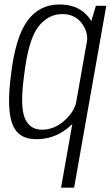

<svg xmlns="http://www.w3.org/2000/svg" viewBox="-20 -620 497 860"><path d="M253.5 220.5H312L456 -594H409.5L380.5 -497.5ZM142 3.5Q217.5 3.5 275.2 -40Q333 -83.5 342 -130.5L323 -169Q314.5 -121 268.8 -80Q223 -39 168 -39Q113 -39 91 -91.2Q69 -143.5 88 -283.5Q107 -442 151 -499.5Q195 -557 259.5 -557Q314.5 -557 345.8 -516.2Q377 -475.5 369 -428L400 -465.5Q408.5 -512.5 365 -556.2Q321.5 -600 246.5 -600Q155.5 -600 102 -525.8Q48.5 -451.5 29 -283.5Q9.5 -135 34.8 -65.8Q60 3.5 142 3.5Z"/></svg>

Font: Anybody SemiCondensed Light
Style: Italic
Weight: 300
Width: 4
Italic angle: -10°
Version: Version 1.113;gftools[0.9.25]